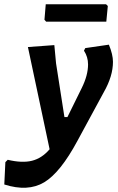

<svg xmlns="http://www.w3.org/2000/svg" viewBox="-85 -679 550 894"><path d="M409 -659 417 -651 410 -578H130L122 -587L128 -659ZM168 -469 176 -384 215 -134H229L296 -270Q325 -329 325 -379Q325 -414 306 -443L312 -455L422 -471Q441 -425 441 -391Q441 -325 399 -251L276 -24Q196 125 120.5 170Q45 215 -65 180L-60 76L-49 65Q18 81 64 69.5Q110 58 146 16L45 -460Z"/></svg>

Font: Alegreya Sans SC
Style: Bold Italic
Weight: 700
Italic angle: -7°
Designer: Juan Pablo del Peral
Foundry: Huerta Tipografica
Version: Version 2.007